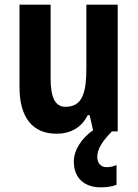

<svg xmlns="http://www.w3.org/2000/svg" viewBox="-20 -566 593 827"><path d="M399 110C399 77 419 44 462 0H487V-546H352V-274C352 -166 335 -106 262 -106C217 -106 198 -147 198 -228V-546H64V-191C64 -60 120 10 224 10C283 10 331 -16 358 -70H366L381 -5C333 28 298 79 298 130C298 196 338 241 415 241C444 241 466 236 482 230V145C472 149 459 154 439 154C414 154 399 136 399 110Z"/></svg>

Font: Noto Sans Gujarati UI Condensed
Style: Bold
Weight: 700
Width: 3
Designer: Jelle Bosma - Monotype Design Team, Universal Thirst
Foundry: Monotype Imaging Inc.
Version: Version 2.106